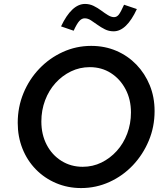

<svg xmlns="http://www.w3.org/2000/svg" viewBox="-20 -944 836 975"><path d="M392 11Q324 11 265 -14Q206 -39 162 -84Q118 -129 94 -189.5Q70 -250 70 -320Q70 -400 99 -470.5Q128 -541 179.5 -595Q231 -649 299 -680Q367 -711 443 -711Q512 -711 570.5 -686Q629 -661 672.5 -616Q716 -571 740.5 -511Q765 -451 765 -380Q765 -300 735.5 -229.5Q706 -159 655 -105Q604 -51 536 -20Q468 11 392 11ZM400 -97Q451 -97 495 -118.5Q539 -140 573 -177.5Q607 -215 626 -265.5Q645 -316 645 -373Q645 -439 617.5 -491Q590 -543 543 -573Q496 -603 436 -603Q385 -603 340.5 -581.5Q296 -560 262 -522.5Q228 -485 209 -434.5Q190 -384 190 -327Q190 -261 217 -209Q244 -157 292 -127Q340 -97 400 -97ZM354 -788 290 -810Q317 -867 347.5 -895.5Q378 -924 412 -924Q435 -924 455.5 -914Q476 -904 494 -890.5Q512 -877 528.5 -867Q545 -857 559 -857Q573 -857 583 -869.5Q593 -882 610 -920L675 -898Q649 -842 619.5 -813.5Q590 -785 557 -785Q533 -785 513 -795Q493 -805 475 -818Q457 -831 441.5 -841Q426 -851 410 -851Q395 -851 382.5 -837Q370 -823 354 -788Z"/></svg>

Font: Red Hat Text SemiBold
Style: Italic
Weight: 600
Italic angle: -12°
Designer: Pentagram, MCKL
Foundry: Pentagram, MCKL
Version: Version 1.023